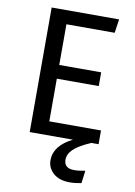

<svg xmlns="http://www.w3.org/2000/svg" viewBox="-99 -752 733 1046"><g transform="rotate(10 267.5 -228.5)"><path d="M363 232Q303 232 270.5 202.5Q238 173 238 131Q238 51 339 0H100V-689H473L462 -613H195V-388H427V-312H195V-76H481V0H441Q374 29 346 56Q318 83 318 114Q318 162 374 162Q401 162 435 155L426 225Q391 232 363 232Z"/></g></svg>

Font: Trujillo
Style: Regular
Weight: 400
Designer: Fira Sans original fonts by bBox Type GmbH, Carrois Corporate GbR, & Edenspiekermann AG / Changes by Cristiano Sobral
Foundry: Fira Sans original fonts by bBox Type GmbH, Carrois Corporate GbR, & Edenspiekermann AG / Changes by Cristiano Sobral
Version: Version 4.301;October 17, 2021;FontCreator 14.0.0.2814 64-bi